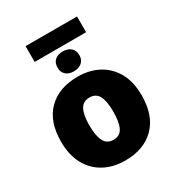

<svg xmlns="http://www.w3.org/2000/svg" viewBox="-206 -1001 1048 1139"><g transform="rotate(-30 318.5 -432.0)"><path d="M594.2 -277.8Q594.2 -139.2 520 -64.7Q445.8 9.8 316.9 9.8Q237.3 9.8 175 -23.7Q112.8 -57.1 77.4 -121.3Q42 -185.5 42 -277.8Q42 -415 116.2 -489Q190.4 -563 319.8 -563Q399.4 -563 461.4 -529.8Q523.4 -496.6 558.8 -433.1Q594.2 -369.6 594.2 -277.8ZM235.8 -277.8Q235.8 -207 254.9 -169.4Q273.9 -131.8 318.8 -131.8Q363.3 -131.8 381.6 -169.4Q399.9 -207 399.9 -277.8Q399.9 -348.6 381.3 -384.8Q362.8 -420.9 317.9 -420.9Q274.4 -420.9 255.1 -384.8Q235.8 -348.6 235.8 -277.8ZM495.6 -874V-766.1H143.1V-874ZM317.9 -736.8Q351.6 -736.8 372.3 -719.2Q393.1 -701.7 393.1 -668Q393.1 -636.7 372.3 -618.9Q351.6 -601.1 317.9 -601.1Q283.7 -601.1 263.7 -618.9Q243.7 -636.7 243.7 -668Q243.7 -701.7 263.7 -719.2Q283.7 -736.8 317.9 -736.8Z"/></g></svg>

Font: Open Sans ExtraBold
Style: Regular
Weight: 800
Designer: Monotype Design Team
Foundry: Monotype Imaging Inc.
Version: Version 3.003; ttfautohint (v1.8.4)